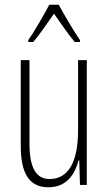

<svg xmlns="http://www.w3.org/2000/svg" viewBox="-20 -784 458 814"><path d="M229 -764H189C166 -720 124 -648 100 -614V-606H121C148 -637 183 -690 209 -726C237 -687 269 -638 297 -606H319V-614C302 -638 254 -717 229 -764ZM348 -529H311V-233C311 -90 266 -25 190 -25C135 -25 105 -70 105 -174V-529H68V-165C68 -49 104 10 185 10C264 10 298 -47 313 -104H316L319 0H348Z"/></svg>

Font: Noto Sans Kannada ExtraCondensed ExtraLight
Style: Regular
Weight: 200
Width: 2
Designer: Jelle Bosma - Monotype Design Team
Foundry: Monotype Imaging Inc.
Version: Version 2.005